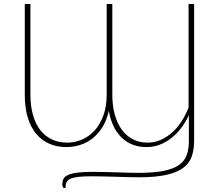

<svg xmlns="http://www.w3.org/2000/svg" viewBox="-20 -723 1095 953"><path d="M943.5 -703V-24.5Q943.5 19.5 931.8 53.5Q920 87.5 889 110.5Q858 133.5 804.5 145.2Q751 157 667 157Q648 157 619.5 156.2Q591 155.5 559 154.5Q527 153.5 495 152.8Q463 152 437 152Q394 152 368.2 155Q342.5 158 328.5 164.8Q314.5 171.5 309.8 182.8Q305 194 305 210H298.5Q289.5 210 289.5 191.5Q289.5 176.5 294.8 165.2Q300 154 316.5 146Q333 138 363 134Q393 130 442.5 130Q466.5 130 497.2 130.8Q528 131.5 559.5 132.5Q591 133.5 619.2 134.2Q647.5 135 666 135Q741.5 135 790.5 125.5Q839.5 116 867.5 96.5Q895.5 77 906.5 47.5Q917.5 18 917.5 -22V-152Q901.5 -116.5 879 -87.2Q856.5 -58 829.5 -37Q802.5 -16 771.8 -4.5Q741 7 708 7Q632 7 583.8 -40Q535.5 -87 520 -172.5Q510 -126.5 489 -92.8Q468 -59 440 -36.8Q412 -14.5 378.5 -3.8Q345 7 310 7Q262 7 223.8 -10Q185.5 -27 158.5 -60Q131.5 -93 117.2 -141.5Q103 -190 103 -253V-703H131V-253Q131 -196 143.8 -151.8Q156.5 -107.5 180 -77.2Q203.5 -47 237.5 -31Q271.5 -15 313.5 -15Q351.5 -15 387 -30.2Q422.5 -45.5 449.8 -75.5Q477 -105.5 493.2 -150Q509.5 -194.5 509.5 -253V-703H537.5V-253Q537.5 -198 549.8 -154Q562 -110 584.8 -79Q607.5 -48 639.8 -31.5Q672 -15 712.5 -15Q745.5 -15 775.8 -27.8Q806 -40.5 832.2 -63.5Q858.5 -86.5 879.8 -118.5Q901 -150.5 916 -189V-703Z"/></svg>

Font: Lato 2
Style: Regular
Weight: 200
Designer: Lukasz Dziedzic with Adam Twardoch and Botio Nikoltchev
Foundry: tyPoland Lukasz Dziedzic
Version: Version 2.015; 2015-08-06; http://www.latofonts.com/